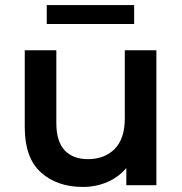

<svg xmlns="http://www.w3.org/2000/svg" viewBox="-20 -733 721 760"><path d="M308 7Q206 7 142 -50.5Q78 -108 78 -229V-534H203V-246Q203 -173 236 -138Q269 -103 328 -103Q394 -103 434 -143.5Q474 -184 474 -264V-534H599V0H480V-68Q450 -32 405 -12.5Q360 7 308 7ZM165 -638V-713H511V-638Z"/></svg>

Font: Montserrat SemiBold
Style: Regular
Weight: 600
Designer: Julieta Ulanovsky
Foundry: Julieta Ulanovsky
Version: Version 9.000; ttfautohint (v1.8.4.7-5d5b)